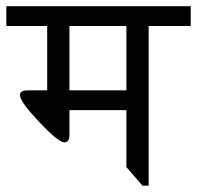

<svg xmlns="http://www.w3.org/2000/svg" viewBox="-20 -586 622 606"><path d="M582 -566.4V-503.9H449.2V0H429.7L378.9 -58.6V-238.3H199.2V-160.2Q199.2 -136.7 183.6 -136.7Q164.1 -136.7 103.5 -201.2Q43 -265.6 43 -285.2Q43 -300.8 66.4 -300.8H128.9V-503.9H0V-566.4ZM199.2 -300.8H378.9V-503.9H199.2Z"/></svg>

Font: 和音 by 宁静之雨，公众号njzyshare
Style: Regular
Weight: 400
Designer: Steve Matteson
Foundry: Ascender Corporation
Version: Version 6.00;June 8, 2018;FontCreator 11.0.0.2388 32-bit